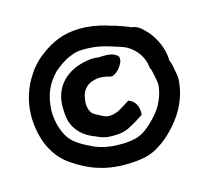

<svg xmlns="http://www.w3.org/2000/svg" viewBox="-100 -831 1012 928"><g transform="rotate(-15 406.0 -367.0)"><path d="M38 -352C43 -239 85 -154 159 -103C235 -51 323 -13 455 -22C513 -26 549 -34 593 -63C642 -92 698 -153 726 -202C751 -246 769 -295 772 -354V-355C772 -376 767 -389 768 -389C763 -417 761 -432 752 -454C752 -511 725 -563 697 -600C679 -618 653 -653 618 -654C596 -665 559 -676 540 -683L527 -686C493 -698 448 -709 403 -712C314 -717 253 -695 197 -658C156 -630 126 -603 100 -563C63 -509 39 -443 38 -366ZM139 -354V-365C142 -445 169 -498 212 -542C230 -559 270 -587 294 -596H295C320 -607 335 -611 370 -611C443 -611 483 -595 546 -575C600 -558 646 -506 651 -446V-442C656 -437 658 -428 660 -418C662 -410 671 -366 671 -356C669 -316 656 -283 638 -250C619 -217 570 -167 537 -147C509 -130 485 -125 443 -122C433 -122 420 -121 408 -122H407C400 -122 393 -123 383 -123C329 -128 296 -141 255 -163C231 -176 207 -191 191 -208C162 -237 141 -296 139 -354ZM196 -362C196 -343 198 -321 201 -306C215 -246 260 -208 315 -189C332 -180 356 -171 384 -171C398 -170 414 -172 424 -172H426C470 -176 500 -200 521 -211C537 -221 544 -226 555 -233C560 -265 546 -302 517 -313L510 -316L504 -312C468 -291 437 -261 387 -270C383 -272 380 -274 373 -276C357 -285 342 -291 329 -300C317 -310 308 -330 308 -358C308 -361 309 -363 309 -365V-372L310 -374V-375C315 -426 347 -454 401 -459C410 -459 421 -458 430 -457C443 -455 449 -451 463 -450H467C482 -455 495 -466 505 -478C512 -489 529 -508 523 -532C509 -551 481 -559 431 -555H425C414 -557 405 -557 392 -557H390C285 -547 200 -488 196 -376C196 -374 195 -370 196 -362Z"/></g></svg>

Font: Hussar Pisanka
Style: Bd
Weight: 700
Designer: Robert Jablonski
Foundry: Cannot Into Space Fonts
Version: Version 1.070